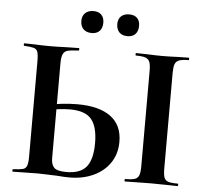

<svg xmlns="http://www.w3.org/2000/svg" viewBox="-55 -869 996 931"><g transform="rotate(5 442.5 -403.0)"><path d="M256 1Q243 1 214 -0.5Q185 -2 163 -2L99 -1Q78 0 41 0Q38 0 38 -6Q38 -12 41 -12Q75 -14 88.5 -17.5Q102 -21 107.5 -34.5Q113 -48 113 -81V-544Q113 -577 108 -590Q103 -603 89.5 -607Q76 -611 42 -613Q40 -613 40 -619Q40 -625 42 -625L92 -624Q134 -622 168 -622Q201 -622 251 -624L308 -625Q310 -625 310 -619Q310 -613 308 -613Q269 -611 254 -607Q239 -603 232 -589Q225 -575 225 -542V-81Q225 -51 239.5 -36Q254 -21 299 -21Q368 -21 397 -57.5Q426 -94 426 -172Q426 -252 395.5 -288.5Q365 -325 291 -325Q245 -325 178 -312L172 -335Q247 -353 325 -353Q431 -353 487 -311.5Q543 -270 543 -189Q543 -131 514 -87.5Q485 -44 433.5 -20Q382 4 317 4Q291 4 256 1ZM842 -12Q845 -12 845 -6Q845 0 842 0Q809 0 790 -1L714 -2L640 -1Q620 0 586 0Q584 0 584 -6Q584 -12 586 -12Q618 -12 633 -17Q648 -22 653.5 -36.5Q659 -51 659 -81V-544Q659 -574 653.5 -588Q648 -602 633 -607.5Q618 -613 586 -613Q584 -613 584 -619Q584 -625 586 -625L640 -624Q686 -622 714 -622Q745 -622 791 -624L842 -625Q845 -625 845 -619Q845 -613 842 -613Q811 -613 796 -607Q781 -601 776 -586.5Q771 -572 771 -542V-81Q771 -50 776 -36Q781 -22 795.5 -17Q810 -12 842 -12ZM308 -758Q308 -782 323 -796Q338 -810 363 -810Q388 -810 401.5 -796Q415 -782 415 -758Q415 -732 401.5 -717.5Q388 -703 363 -703Q337 -703 322.5 -717.5Q308 -732 308 -758ZM483 -758Q483 -782 497.5 -795.5Q512 -809 537 -809Q562 -809 575.5 -795.5Q589 -782 589 -758Q589 -732 575.5 -717.5Q562 -703 537 -703Q511 -703 497 -717.5Q483 -732 483 -758Z"/></g></svg>

Font: Cormorant Garamond
Style: Bold
Weight: 700
Designer: Christian Thalmann (Catharsis Fonts)
Foundry: Catharsis Fonts
Version: Version 4.000